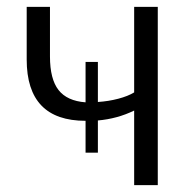

<svg xmlns="http://www.w3.org/2000/svg" viewBox="-20 -541 556 561"><path d="M266 -95H230V-188Q58 -188 58 -367V-521H126V-376Q126 -310 151 -278Q176 -246 230 -242V-360H266V-243Q297 -245 325.5 -252.5Q354 -260 372 -271V-521H441V0H372V-218Q323 -194 266 -189Z"/></svg>

Font: Raleway
Style: Regular
Weight: 400
Designer: Matt McInerney, Pablo Impallari, Rodrigo Fuenzalida
Foundry: Matt McInerney, Pablo Impallari, Rodrigo Fuenzalida
Version: Version 4.101;RELEASE